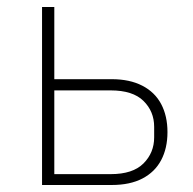

<svg xmlns="http://www.w3.org/2000/svg" viewBox="-20 -528 552 548"><path d="M100 0V-508H135V-302H299Q350 -302 386 -283.5Q422 -265 440 -231Q458 -197 458 -151Q458 -105 440 -71Q422 -37 386.5 -18.5Q351 0 299 0ZM135 -31H296Q359 -31 389.5 -61.5Q420 -92 420 -136V-166Q420 -210 389.5 -240Q359 -270 296 -270H135Z"/></svg>

Font: IBM Plex Sans ExtraLight
Style: Regular
Weight: 250
Designer: Mike Abbink, Paul van der Laan, Pieter van Rosmalen
Foundry: Bold Monday
Version: Version 3.201